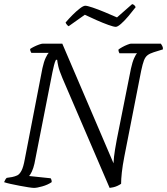

<svg xmlns="http://www.w3.org/2000/svg" viewBox="-27 -917 815 937"><path d="M139 0Q131 0 111.5 -3Q92 -6 68.5 -10.5Q45 -15 24.5 -19.5Q4 -24 -7 -28Q-5 -33 -1.5 -39.5Q2 -46 6 -49L32 -53Q46 -56 57 -61Q68 -66 77.5 -83.5Q87 -101 94 -140L180 -584Q187 -616 196 -635Q205 -654 211 -659H126Q124 -662 122 -667Q120 -672 120 -678Q127 -683 139 -689Q151 -695 163.5 -699.5Q176 -704 182 -704H277L527 -120Q528 -137 529.5 -152.5Q531 -168 534.5 -188Q538 -208 543 -236L612 -582Q619 -614 627.5 -633Q636 -652 642 -657H556Q555 -659 553 -663.5Q551 -668 551 -675Q557 -680 569.5 -687Q582 -694 595 -699Q608 -704 612 -704H758Q761 -700 765 -692.5Q769 -685 768 -676L723 -662Q704 -656 693 -647.5Q682 -639 675.5 -622Q669 -605 662 -572L580 -154Q571 -108 567.5 -75Q564 -42 564 -20Q555 -14 545 -9.5Q535 -5 525.5 -3Q516 -1 508 0L278 -535Q262 -573 257.5 -593.5Q253 -614 252 -625H246Q243 -619 241 -613.5Q239 -608 236.5 -598Q234 -588 229 -565L141 -118Q136 -96 128.5 -80Q121 -64 115 -58L220 -47Q222 -45 224 -39Q226 -33 225 -28Q206 -15 179.5 -7.5Q153 0 139 0ZM538 -786Q528 -786 501.5 -795.5Q475 -805 443.5 -819Q412 -833 387 -845L308 -789Q304 -791 299.5 -796.5Q295 -802 293 -807Q309 -826 327.5 -844.5Q346 -863 363 -876Q380 -889 389 -889Q399 -889 425.5 -880Q452 -871 484.5 -857.5Q517 -844 544 -832L618 -897Q626 -895 630 -890Q634 -885 635 -882Q619 -861 600 -838.5Q581 -816 564 -801Q547 -786 538 -786Z"/></svg>

Font: Texturina 12pt Thin
Style: Italic
Weight: 250
Italic angle: -11°
Designer: Guillermo Torres Carreño
Foundry: Omnibus-Type
Version: Version 1.002